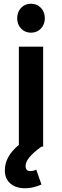

<svg xmlns="http://www.w3.org/2000/svg" viewBox="-20 -785 331 1028"><path d="M72 -687Q72 -721 93 -743Q114 -765 146 -765Q178 -765 199 -743Q220 -721 220 -687Q220 -654 199 -632Q178 -610 146 -610Q114 -610 93 -632Q72 -654 72 -687ZM81 -9V-535H211V0H202Q117 61 117 103Q117 131 142 131Q161 131 174 123L202 203Q156 223 114 223Q65 223 35.5 197.5Q6 172 6 127Q6 52 81 -9Z"/></svg>

Font: Montserrat arm Medium
Style: Regular
Weight: 500
Designer: Julieta Ulanovsky
Foundry: Julieta Ulanovsky
Version: Version 6.000;PS 006.000;hotconv 1.0.88;makeotf.lib2.5.64775